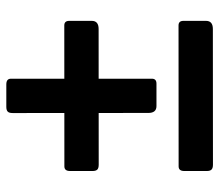

<svg xmlns="http://www.w3.org/2000/svg" viewBox="-64 -682 710 623"><g transform="rotate(-90 291.5 -370.0)"><path d="M535.8 -57.1Q535.8 -34.8 509.5 -34.8L69.4 -34.5Q57.6 -34.5 53.1 -39.3Q48.6 -44 48.6 -54.4V-127.5Q48.6 -145.9 63.6 -145.9L521 -146.2Q535.8 -146.2 535.8 -130.3ZM535.8 -427.7Q535.8 -405.5 509.5 -405.5L69.4 -405.2Q57.6 -405.2 53.1 -409.9Q48.6 -414.6 48.6 -425V-498.2Q48.6 -516.6 63.6 -516.6L521 -516.9Q535.8 -516.9 535.8 -500.9ZM259.3 -217.8Q237 -217.8 237 -244.2L236.7 -684.2Q236.7 -696.3 241.5 -700.6Q246.2 -705 256.6 -705H329.7Q348.1 -705 348.1 -690V-232.6Q348.1 -217.8 332.2 -217.8Z"/></g></svg>

Font: Libre Franklin Thin
Style: Regular
Weight: 100
Designer: Pablo Impallari, Rodrigo Fuenzalida, Nhung Nguyen
Foundry: Impallari Type
Version: Version 3.000